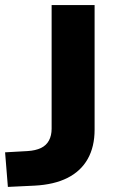

<svg xmlns="http://www.w3.org/2000/svg" viewBox="-25 -725 481 755"><path d="M6 10 -5 -126 84 -131Q115 -133 136 -143Q157 -153 167.5 -172.5Q178 -192 178 -219V-705H347V-215Q347 -148 320 -100Q293 -52 240.5 -25.5Q188 1 111 5Z"/></svg>

Font: Nunito Sans 10pt SemiExpanded ExtraBold
Style: Regular
Weight: 800
Width: 6
Designer: Vernon Adams
Foundry: Vernon Adams
Version: Version 3.101;gftools[0.9.27]